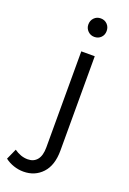

<svg xmlns="http://www.w3.org/2000/svg" viewBox="-262 -789 702 1045"><g transform="rotate(20 89.5 -267.0)"><path d="M184 -677Q184 -654 169 -639Q154 -624 131 -624Q109 -624 93.5 -639.5Q78 -655 78 -677Q78 -700 93 -715.5Q108 -731 131 -731Q154 -731 169 -715.5Q184 -700 184 -677ZM19 197Q-10 197 -38 187.5Q-66 178 -88 161L-60 99Q-22 126 18 126Q53 126 72.5 102Q92 78 92 30V-526H170V20Q170 106 127.5 151.5Q85 197 19 197Z"/></g></svg>

Font: Kalaa
Style: Regular
Weight: 400
Version: Version 1.20 June 5, 2016